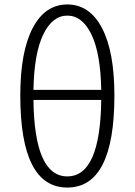

<svg xmlns="http://www.w3.org/2000/svg" viewBox="-20 -828 604 861"><path d="M434 -380H130Q134 -37 282 -37Q430 -37 434 -380ZM130 -425H434Q431 -589 390 -673.5Q349 -758 282 -758Q215 -758 174 -673.5Q133 -589 130 -425ZM493 -400Q493 13 282 13Q71 13 71 -400Q71 -596 126.5 -702Q182 -808 282 -808Q382 -808 437.5 -702Q493 -596 493 -400Z"/></svg>

Font: Noto Sans Korean Light
Style: Regular
Weight: 300
Designer: Ryoko NISHIZUKA  (kana & ideographs); Paul D. Hunt (Latin, Greek & Cyrillic); Wenlong ZHANG  (bopomofo); Sandoll Communi
Foundry: Adobe Systems Incorporated
Version: Version 1.000;PS 1;hotconv 1.0.78;makeotf.lib2.5.61930